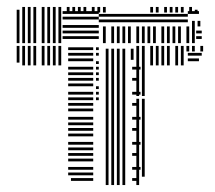

<svg xmlns="http://www.w3.org/2000/svg" viewBox="-20 -532 619 552"><path d="M36 -352H28V-400H36ZM52 -344H44V-400H52ZM68 -344H60V-400H68ZM84 -344H76V-400H84ZM108 -344H100V-400H108ZM124 -344H116V-400H124ZM140 -344H132V-400H140ZM156 -344H148V-400H156ZM248 -12H184V-20H248ZM248 -28H176V-36H248ZM248 -44H176V-52H248ZM248 -68H176V-76H248ZM248 -84H176V-92H248ZM248 -100H176V-108H248ZM248 -116H176V-124H248ZM248 -140H176V-148H248ZM248 -156H176V-164H248ZM248 -172H176V-180H248ZM248 -188H176V-196H248ZM248 -212H176V-220H248ZM248 -228H176V-236H248ZM248 -244H176V-252H248ZM248 -260H176V-268H248ZM248 -284H176V-292H248ZM248 -300H176V-308H248ZM248 -316H176V-324H248ZM248 -332H176V-340H248ZM248 -356H176V-364H248ZM248 -372H176V-380H248ZM248 -388H176V-396H248ZM264 -244H256V-252H264ZM264 -260H256V-268H264ZM264 -276H256V-284H264ZM264 -300H256V-308H264ZM264 -316H256V-324H264ZM264 -332H256V-340H264ZM264 -348H256V-356H264ZM264 -372H256V-380H264ZM264 -388H256V-396H264ZM292 0H284V-360H292ZM308 0H300V-360H308ZM324 0H316V-360H324ZM340 0H332V-360H340ZM376 -12H360V-20H376ZM384 -44H360V-52H384ZM376 -84H360V-92H376ZM384 -116H360V-124H384ZM376 -156H360V-164H376ZM384 -188H360V-196H384ZM376 -228H360V-236H376ZM384 -260H360V-268H384ZM376 -300H360V-308H376ZM384 -332H360V-340H384ZM292 -360H284V-392H292ZM308 -360H300V-392H308ZM324 -360H316V-392H324ZM340 -360H332V-392H340ZM364 -360H356V-392H364ZM380 0H372V-248H380ZM396 -24H388V-248H396ZM380 -256H372V-384H380ZM396 -256H388V-384H396ZM420 -344H412V-384H420ZM436 -344H428V-384H436ZM452 -344H444V-384H452ZM468 -344H460V-384H468ZM492 -344H484V-384H492ZM508 -344H500V-384H508ZM552 -356H520V-364H552ZM560 -372H520V-380H560ZM380 -384H372V-400H380ZM396 -384H388V-400H396ZM420 -384H412V-400H420ZM436 -384H428V-400H436ZM452 -384H444V-400H452ZM468 -384H460V-400H468ZM492 -384H484V-400H492ZM508 -384H500V-400H508ZM524 -384H516V-400H524ZM540 -384H532V-400H540ZM564 -384H556V-400H564ZM36 -408H28V-496H36ZM52 -408H44V-496H52ZM68 -408H60V-496H68ZM84 -408H76V-496H84ZM108 -408H100V-496H108ZM124 -408H116V-496H124ZM140 -408H132V-496H140ZM156 -408H148V-496H156ZM264 -420H160V-428H264ZM264 -436H160V-444H264ZM264 -452H160V-460H264ZM264 -476H160V-484H264ZM264 -492H160V-500H264ZM284 -408H276V-456H284ZM308 -408H300V-456H308ZM324 -408H316V-456H324ZM340 -408H332V-456H340ZM356 -408H348V-456H356ZM380 -408H372V-456H380ZM396 -408H388V-456H396ZM412 -408H404V-456H412ZM428 -408H420V-456H428ZM452 -408H444V-456H452ZM468 -408H460V-456H468ZM484 -408H476V-456H484ZM500 -408H492V-456H500ZM524 -408H516V-456H524ZM520 -468H264V-476H520ZM520 -484H264V-492H520ZM540 -408H532V-456H540ZM560 -420H544V-428H560ZM560 -436H544V-444H560ZM540 -456H532V-472H540ZM556 -456H548V-472H556ZM552 -492H520V-500H552ZM36 -496H28V-504H36ZM52 -496H44V-512H52ZM68 -496H60V-512H68ZM84 -496H76V-512H84ZM108 -496H100V-512H108ZM124 -496H116V-512H124ZM140 -496H132V-512H140ZM156 -496H148V-512H156ZM180 -496H172V-512H180ZM196 -496H188V-512H196ZM212 -496H204V-512H212ZM228 -496H220V-512H228ZM252 -496H244V-512H252ZM268 -496H260V-512H268ZM284 -496H276V-512H284ZM420 -496H412V-512H420ZM436 -496H428V-512H436ZM460 -496H452V-512H460ZM476 -496H468V-512H476ZM492 -496H484V-512H492ZM508 -496H500V-512H508ZM532 -496H524V-512H532ZM548 -496H540V-504H548Z"/></svg>

Font: Rubik Lines
Style: Regular
Weight: 400
Designer: Hubert and Fischer, NaN
Foundry: Hubert and Fischer, NaN
Version: Version 2.201